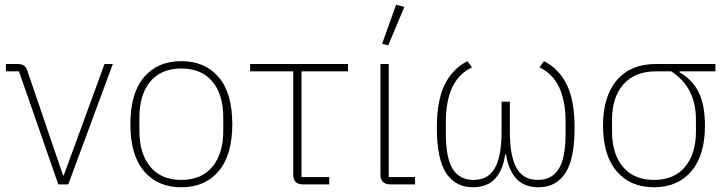

<svg xmlns="http://www.w3.org/2000/svg" viewBox="-20 -778 3065 810"><path d="M226 0 60 -477H5V-508H53Q70 -508 80 -502Q90 -496 95 -481L246 -38H249L421 -508H456L268 0Z M745 12Q645 12 587.5 -56Q530 -124 530 -254Q530 -385 587.5 -452.5Q645 -520 745 -520Q845 -520 902.5 -452.5Q960 -385 960 -254Q960 -124 902.5 -56Q845 12 745 12ZM745 -19Q830 -19 876 -74.5Q922 -130 922 -227V-281Q922 -379 876 -434Q830 -489 745 -489Q660 -489 614 -434Q568 -379 568 -281V-227Q568 -130 614 -74.5Q660 -19 745 -19Z M1259 0Q1217 0 1217 -42V-477H1035V-508H1448V-477H1252V-31H1369V0Z M1731 0H1628Q1585 0 1585 -42V-508H1620V-31H1731ZM1618 -587 1592 -593 1651 -758 1686 -749Z M2131 -223Q2131 -164 2139.5 -124.5Q2148 -85 2164 -61.5Q2180 -38 2201.5 -28.5Q2223 -19 2249 -19Q2308 -19 2337 -65Q2366 -111 2366 -215V-264Q2366 -351 2339.5 -408.5Q2313 -466 2256 -494L2275 -520Q2339 -487 2371.5 -420Q2404 -353 2404 -240Q2404 -106 2364.5 -47Q2325 12 2252 12Q2192 12 2158.5 -24Q2125 -60 2115 -126H2111Q2102 -60 2068.5 -24Q2035 12 1975 12Q1902 12 1862.5 -47Q1823 -106 1823 -240Q1823 -353 1855.5 -420Q1888 -487 1952 -520L1971 -494Q1914 -466 1887.5 -408.5Q1861 -351 1861 -264V-215Q1861 -111 1890 -65Q1919 -19 1978 -19Q2004 -19 2025.5 -28.5Q2047 -38 2063 -61.5Q2079 -85 2087.5 -124.5Q2096 -164 2096 -223V-349H2131Z M2847 -477V-473Q2901 -442 2927.5 -388.5Q2954 -335 2954 -248Q2954 -123 2896.5 -55.5Q2839 12 2739 12Q2639 12 2581.5 -55.5Q2524 -123 2524 -248Q2524 -372 2582.5 -440Q2641 -508 2747 -508H2998V-477ZM2747 -477Q2658 -477 2610 -422Q2562 -367 2562 -274V-223Q2562 -129 2608 -74Q2654 -19 2739 -19Q2824 -19 2870 -74Q2916 -129 2916 -223V-274Q2916 -339 2891.5 -389.5Q2867 -440 2812 -477Z"/></svg>

Font: IBM Plex Sans ExtLt
Style: Regular
Weight: 200
Designer: Mike Abbink, Paul van der Laan, Pieter van Rosmalen
Foundry: Bold Monday
Version: Version 3.005